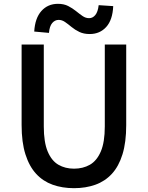

<svg xmlns="http://www.w3.org/2000/svg" viewBox="-20 -970 773 1004"><path d="M367 14Q306 14 255.5 -4Q205 -22 169 -61Q133 -100 113 -163Q93 -226 93 -316V-737H209V-309Q209 -226 229.5 -177.5Q250 -129 285.5 -108.5Q321 -88 367 -88Q414 -88 450 -108.5Q486 -129 507 -177.5Q528 -226 528 -309V-737H640V-316Q640 -226 620.5 -163Q601 -100 565 -61Q529 -22 478.5 -4Q428 14 367 14ZM449 -792Q418 -792 395 -803Q372 -814 354 -829Q336 -844 320 -855Q304 -866 287 -866Q267 -866 253 -849.5Q239 -833 236 -798L159 -805Q163 -875 196.5 -912.5Q230 -950 283 -950Q314 -950 336.5 -938.5Q359 -927 377.5 -912Q396 -897 412 -886Q428 -875 446 -875Q465 -875 478.5 -891.5Q492 -908 496 -943L572 -938Q569 -866 535.5 -829Q502 -792 449 -792Z"/></svg>

Font: Noto Sans SC Medium
Style: Regular
Weight: 500
Designer: Ryoko NISHIZUKA  (kana, bopomofo & ideographs); Paul D. Hunt (Latin, Greek & Cyrillic); Sandoll Communications , Soo-you
Foundry: Adobe
Version: Version 2.004-H2;hotconv 1.0.118;makeotfexe 2.5.65603